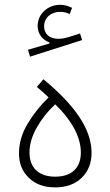

<svg xmlns="http://www.w3.org/2000/svg" viewBox="-20 -789 468 814"><path d="M285.6 -755.9C270 -763.2 253.9 -768.6 236.3 -768.6C209 -768.6 186 -759.8 167.5 -742.7C148.9 -725.1 139.6 -703.6 139.6 -678.2C139.6 -646.5 159.7 -619.6 189.5 -609.4V-604.5L98.6 -578.1L107.4 -548.8L328.1 -619.1L319.3 -647L271 -631.8C254.9 -627 240.7 -624.5 227.5 -624.5C190.9 -624.5 167 -644 167 -677.2C167 -713.9 195.8 -738.8 235.4 -738.8C249 -738.8 262.2 -735.8 275.4 -729.5ZM213.9 5.4C261.2 5.4 298.8 -8.3 326.7 -35.6C354.5 -63 368.2 -98.1 368.2 -140.6C368.2 -242.7 296.4 -343.3 164.1 -453.1L136.2 -420.4C153.8 -406.2 168.5 -393.1 186 -376C152.3 -343.8 123 -307.1 98.1 -266.1C73.2 -225.1 60.5 -182.6 60.5 -139.2C60.5 -96.7 74.2 -62 102.1 -35.2C129.4 -8.3 166.5 5.4 213.9 5.4ZM213.9 -40C141.1 -40 105 -80.6 105 -142.6C105 -176.3 115.2 -211.4 135.7 -248C156.2 -284.2 182.1 -316.9 213.9 -346.7C245.6 -316.9 272 -284.2 292.5 -248C312.5 -211.4 322.8 -176.3 322.8 -142.6C322.8 -80.6 287.6 -40 213.9 -40Z"/></svg>

Font: Estedad ExtraLight
Style: Regular
Weight: 200
Designer: Amin Abedi
Version: Version 7.3